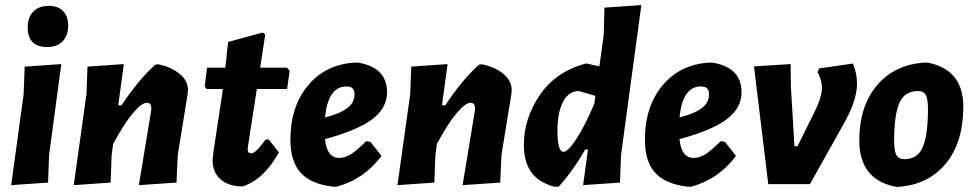

<svg xmlns="http://www.w3.org/2000/svg" viewBox="-20 -724 3828 755"><path d="M172 -701Q208 -701 228 -680.5Q248 -660 248 -623Q248 -584 226 -561.5Q204 -539 166 -539Q89 -539 89 -617Q89 -656 111 -678.5Q133 -701 172 -701ZM221 -472 173 -114 169 -6 24 4 73 -354 77 -462Z M270 4 320 -354 324 -462 467 -472 445 -310H458Q524 -410 591 -470L603 -471Q653 -461 686.5 -433.5Q720 -406 719 -368L718 -355L679 -115L674 -6L526 4L574 -286L575 -297Q575 -320 558 -320Q537 -320 502.5 -279Q468 -238 425 -158L419 -114L415 -6Z M934 9Q878 9 846.5 -19.5Q815 -48 816 -97L819 -125L854 -356L856 -374H793L785 -383L794 -458H866L877 -559L1013 -596L1023 -588L1003 -458H1108L1119 -446L1109 -374H990L955 -148L954 -137Q954 -121 968 -121Q986 -121 1024 -175L1036 -176L1077 -125Q1017 -17 934 9Z M1480 -111Q1412 -19 1304 10H1289Q1203 0 1162.5 -44.5Q1122 -89 1122 -174Q1122 -306 1192 -389Q1262 -472 1378 -478L1392 -477Q1502 -457 1502 -361Q1502 -299 1443.5 -255Q1385 -211 1258 -177Q1265 -103 1314 -103Q1336 -103 1359 -117Q1382 -131 1420 -169L1437 -166ZM1342 -384Q1270 -384 1258 -262Q1319 -278 1346.5 -299.5Q1374 -321 1374 -352Q1374 -369 1366.5 -376.5Q1359 -384 1342 -384Z M1543 4 1593 -354 1597 -462 1740 -472 1718 -310H1731Q1797 -410 1864 -470L1876 -471Q1926 -461 1959.5 -433.5Q1993 -406 1992 -368L1991 -355L1952 -115L1947 -6L1799 4L1847 -286L1848 -297Q1848 -320 1831 -320Q1810 -320 1775.5 -279Q1741 -238 1698 -158L1692 -114L1688 -6Z M2288 -474 2337 -463 2354 -587 2357 -694 2502 -704 2422 -114 2418 -6 2273 4 2292 -136H2281Q2234 -53 2177 10H2157Q2093 -10 2066.5 -50.5Q2040 -91 2040 -154Q2040 -258 2102.5 -350Q2165 -442 2282 -474ZM2172 -209Q2172 -127 2196 -127Q2213 -127 2245.5 -176Q2278 -225 2317 -316L2321 -347L2257 -366Q2216 -366 2194 -323.5Q2172 -281 2172 -209Z M2874 -111Q2806 -19 2698 10H2683Q2597 0 2556.5 -44.5Q2516 -89 2516 -174Q2516 -306 2586 -389Q2656 -472 2772 -478L2786 -477Q2896 -457 2896 -361Q2896 -299 2837.5 -255Q2779 -211 2652 -177Q2659 -103 2708 -103Q2730 -103 2753 -117Q2776 -131 2814 -169L2831 -166ZM2736 -384Q2664 -384 2652 -262Q2713 -278 2740.5 -299.5Q2768 -321 2768 -352Q2768 -369 2760.5 -376.5Q2753 -384 2736 -384Z M3334 -474Q3350 -436 3350 -395Q3350 -334 3305 -250L3165 0H3001L2945 -463L3089 -472L3090 -384L3104 -149H3116L3184 -286Q3212 -342 3212 -380Q3212 -409 3195 -440L3201 -455Z M3618 -478 3632 -477Q3768 -448 3768 -305Q3768 -164 3699 -80.5Q3630 3 3510 11L3496 9Q3359 -21 3359 -172Q3359 -306 3428.5 -388.5Q3498 -471 3618 -478ZM3590 -366Q3537 -366 3516.5 -319Q3496 -272 3496 -169Q3496 -130 3505 -114Q3514 -98 3537 -98Q3588 -98 3608.5 -145.5Q3629 -193 3629 -296Q3629 -335 3620.5 -350.5Q3612 -366 3590 -366Z"/></svg>

Font: Alegreya Sans SC ExtraBold
Style: Italic
Weight: 800
Italic angle: -7°
Designer: Juan Pablo del Peral
Foundry: Huerta Tipografica
Version: Version 2.007